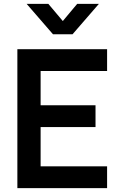

<svg xmlns="http://www.w3.org/2000/svg" viewBox="-20 -975 625 995"><path d="M70 0H535V-113H190.5V-316.5H475V-429.5H190.5V-607H535V-720H70ZM118 -955 254.5 -797.5H356L492.5 -955H380L305.5 -866L230.5 -955Z"/></svg>

Font: Manrope
Style: Bold
Weight: 700
Designer: Mikhail Sharanda
Foundry: Mikhail Sharanda
Version: Version 4.505;FEAKit 1.0